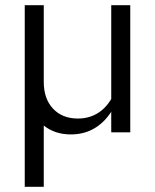

<svg xmlns="http://www.w3.org/2000/svg" viewBox="-20 -508 595 737"><path d="M75 209V-488H148V-193Q148 -129 183.5 -91Q219 -53 279 -53Q320 -53 352.5 -72Q385 -91 407 -128V-488H480V0H407V-79Q379 -36 340 -14Q301 8 252 8Q191 8 148 -26V209Z"/></svg>

Font: Red Hat Text VF
Style: Regular
Weight: 300
Designer: Pentagram, MCKL
Foundry: Pentagram, MCKL
Version: Version 1.023